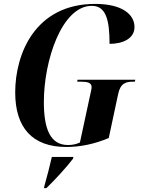

<svg xmlns="http://www.w3.org/2000/svg" viewBox="-20 -744 732 985"><path d="M320 10C392 10 465 -5 538 -36L586 -261C598 -318 626 -325 665 -325H672L674 -335H378L376 -325H392C429 -325 450 -320 450 -297C450 -287 446 -273 442 -254L390 -13C371 -4 351 0 329 0C237 0 205 -84 205 -221C205 -433 297 -714 451 -714C524 -714 542 -641 542 -519C613 -519 670 -548 670 -605C670 -670 607 -724 468 -724C160 -724 58 -467 58 -270C58 -89 146 10 320 10ZM207 213 206 221H218C258 183 324 111 354 71L357 61H246C235 110 222 159 207 213Z"/></svg>

Font: Noto Serif Display Condensed
Style: Bold Italic
Weight: 700
Width: 3
Italic angle: -12°
Designer: Monotype Design Team
Foundry: Monotype Imaging Inc.
Version: Version 2.009